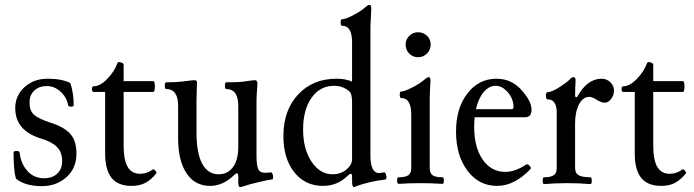

<svg xmlns="http://www.w3.org/2000/svg" viewBox="-20 -745 2823 781"><path d="M149.9 12.2Q83 12.2 44.9 -18.1Q35.2 -49.3 35.2 -124Q35.2 -130.9 46.9 -130.9Q60.1 -130.9 60.1 -124Q64 -81.1 90.6 -50.5Q117.2 -20 159.2 -20Q192.9 -20 212.9 -38.8Q232.9 -57.6 232.9 -90.8Q232.9 -125 212.2 -146.5Q191.4 -168 147.9 -181.2Q42 -212.9 42 -305.2Q42 -356.4 79.8 -390.6Q117.7 -424.8 173.8 -424.8Q231.4 -424.8 266.1 -407.2Q279.8 -366.7 279.8 -317.9Q279.8 -311 269 -311Q258.3 -311 256.8 -317.9Q251.5 -349.1 226.3 -372.1Q201.2 -395 170.9 -395Q139.6 -395 119.9 -377Q100.1 -358.9 100.1 -328.1Q100.1 -294.9 118.4 -278.3Q136.7 -261.7 185.1 -246.1Q241.2 -228.5 266.1 -200.2Q291 -171.9 291 -121.1Q291 -60.5 250.2 -24.2Q209.5 12.2 149.9 12.2Z M515.6 11.2Q460.4 11.2 434.1 -21.2Q407.7 -53.7 407.7 -121.1V-371.1H360.8Q354 -371.1 354 -382.6Q354 -394 360.8 -394Q386.7 -394 415.8 -423.6Q444.8 -453.1 457.5 -487.8Q460.4 -495.1 471.7 -491.2Q482.9 -487.8 482.9 -481.9V-415H603.5Q609.9 -415 609.9 -393.1Q609.9 -371.1 603.5 -371.1H482.9V-152.8Q482.9 -94.2 499.3 -66.2Q515.6 -38.1 549.8 -38.1Q578.1 -38.1 600.6 -55.2Q605.5 -58.6 611.8 -51Q618.2 -43.5 615.7 -40Q594.2 -12.7 570.6 -0.7Q546.9 11.2 515.6 11.2Z M956.5 16.1Q949.2 16.1 949.2 -5.9V-27.8Q949.2 -40 943.4 -40Q939.5 -40 931.6 -32.2Q886.7 11.2 834.5 11.2Q772.9 11.2 738.8 -40Q704.6 -91.3 704.6 -182.1V-314Q704.6 -382.8 656.2 -382.8Q650.4 -382.8 650.4 -396.5Q650.4 -410.2 656.2 -410.2Q701.2 -410.2 734.4 -415Q763.7 -418.9 771.5 -418.9Q781.2 -418.9 781.2 -409.2Q779.3 -349.6 779.3 -338.9V-206.1Q779.3 -123 802.2 -79.6Q825.2 -36.1 869.6 -36.1Q906.7 -36.1 928 -65.7Q949.2 -95.2 949.2 -147V-314Q949.2 -382.8 900.4 -382.8Q895 -382.8 895 -396.5Q895 -410.2 900.4 -410.2Q960.4 -410.2 984.4 -415Q1009.8 -418.9 1016.6 -418.9Q1027.3 -418.9 1027.3 -404.8Q1023.4 -353 1023.4 -338.9V-112.8Q1023.4 -70.3 1030.8 -56.2Q1038.1 -42 1059.6 -42Q1065.9 -42 1081.5 -43.9Q1085.4 -44.9 1088.4 -37.8Q1091.3 -30.8 1091.1 -23.2Q1090.8 -15.6 1087.4 -15.1Q1065.4 -12.7 1023.4 -2Q996.1 3.9 963.4 15.1Q960.4 16.1 956.5 16.1Z M1419.9 16.1Q1412.1 16.1 1412.1 -7.8V-26.9Q1412.1 -38.1 1407.2 -38.1Q1402.3 -38.1 1395 -30.8Q1353 11.2 1293.9 11.2Q1221.2 11.2 1177 -44.4Q1132.8 -100.1 1132.8 -191.9Q1132.8 -296.4 1192.6 -360.6Q1252.4 -424.8 1349.1 -424.8Q1386.2 -424.8 1412.1 -413.1V-573.2Q1412.1 -640.1 1372.1 -640.1Q1365.7 -640.1 1365.7 -653.6Q1365.7 -667 1372.1 -667Q1385.3 -667 1415.5 -682.4Q1445.8 -697.8 1463.9 -713.9Q1476.6 -725.1 1482.9 -725.1Q1490.2 -725.1 1490.2 -710.9Q1486.8 -649.4 1486.8 -636.2V-113.8Q1486.8 -41 1522 -41Q1526.4 -41 1543.9 -43.9Q1545.9 -44.4 1547.9 -40Q1553.7 -27.8 1551.3 -18.6Q1550.8 -15.6 1548.8 -15.1Q1474.6 -5.9 1419.9 16.1ZM1333 -36.1Q1365.7 -36.1 1390.1 -56.2Q1412.1 -75.2 1412.1 -97.2V-328.1Q1412.1 -364.3 1401.9 -372.1Q1376.5 -396 1338.9 -396Q1281.7 -396 1247.3 -347.2Q1212.9 -298.3 1212.9 -217.8Q1212.9 -139.2 1247.1 -87.6Q1281.2 -36.1 1333 -36.1Z M1680.2 -512.2Q1659.2 -512.2 1644.5 -527.3Q1629.9 -542.5 1629.9 -564Q1629.9 -584.5 1644.8 -599.1Q1659.7 -613.8 1680.2 -613.8Q1702.1 -613.8 1717 -599.4Q1731.9 -585 1731.9 -564Q1731.9 -542.5 1716.8 -527.3Q1701.7 -512.2 1680.2 -512.2ZM1602.1 2.9Q1595.2 2.9 1595.2 -10.5Q1595.2 -23.9 1602.1 -23.9Q1629.9 -23.9 1641.4 -32.5Q1652.8 -41 1652.8 -62V-278.8Q1652.8 -346.2 1611.8 -346.2Q1606 -346.2 1606 -359.6Q1606 -373 1611.8 -373Q1625 -373 1655.5 -388.4Q1686 -403.8 1705.1 -419.9Q1717.8 -431.2 1724.1 -431.2Q1731 -431.2 1731 -417Q1728 -364.3 1728 -341.8V-62Q1728 -41 1739.3 -32.5Q1750.5 -23.9 1779.8 -23.9Q1785.6 -23.9 1785.6 -10.5Q1785.6 2.9 1779.8 2.9Q1734.9 0 1690.9 0Q1645 0 1602.1 2.9Z M2002 11.2Q1928.2 11.2 1881.6 -50.5Q1835 -112.3 1835 -210Q1835 -304.7 1881.1 -364.7Q1927.2 -424.8 2000 -424.8Q2064.9 -424.8 2107.9 -371.1Q2142.1 -330.6 2142.1 -298.8Q2142.1 -268.1 2115.7 -268.1H1910.6Q1908.7 -243.7 1908.7 -230Q1908.7 -146 1943.4 -95.9Q1978 -45.9 2035.6 -45.9Q2075.2 -45.9 2119.6 -75.2Q2126 -79.6 2134 -71Q2142.1 -62.5 2137.7 -57.1Q2072.3 11.2 2002 11.2ZM1916 -300.8H2061Q2068.8 -300.8 2068.8 -310.1Q2068.8 -342.3 2046.1 -369.1Q2023.4 -396 1996.1 -396Q1968.8 -396 1947.3 -370.4Q1925.8 -344.7 1916 -300.8Z M2193.4 3.9Q2187.5 3.9 2187.5 -10Q2187.5 -23.9 2193.4 -23.9Q2220.2 -23.9 2232.4 -32.2Q2244.6 -40.5 2244.6 -62V-287.1Q2244.6 -340.8 2207.5 -340.8Q2200.7 -340.8 2200.7 -355.5Q2200.7 -370.1 2207.5 -370.1Q2224.1 -370.1 2256.3 -390.9Q2288.6 -411.6 2300.3 -424.8Q2306.6 -431.2 2312.5 -431.2Q2321.3 -431.2 2321.3 -419.9Q2319.3 -374 2319.3 -352.1L2326.7 -349.1Q2367.7 -424.8 2427.2 -424.8Q2448.2 -424.8 2462.9 -410.4Q2477.5 -396 2477.5 -377Q2477.5 -357.9 2465.8 -342.5Q2454.1 -327.1 2439.5 -327.1Q2426.8 -327.1 2406.2 -339.8Q2389.2 -351.1 2377.4 -351.1Q2351.1 -351.1 2335.2 -320.3Q2319.3 -289.6 2319.3 -243.2V-62Q2319.3 -40.5 2334.2 -32.2Q2349.1 -23.9 2381.3 -23.9Q2387.2 -23.9 2387.2 -10Q2387.2 3.9 2381.3 3.9Q2338.4 0 2287.6 0Q2236.3 0 2193.4 3.9Z M2669.9 11.2Q2614.7 11.2 2588.4 -21.2Q2562 -53.7 2562 -121.1V-371.1H2515.1Q2508.3 -371.1 2508.3 -382.6Q2508.3 -394 2515.1 -394Q2541 -394 2570.1 -423.6Q2599.1 -453.1 2611.8 -487.8Q2614.7 -495.1 2626 -491.2Q2637.2 -487.8 2637.2 -481.9V-415H2757.8Q2764.2 -415 2764.2 -393.1Q2764.2 -371.1 2757.8 -371.1H2637.2V-152.8Q2637.2 -94.2 2653.6 -66.2Q2669.9 -38.1 2704.1 -38.1Q2732.4 -38.1 2754.9 -55.2Q2759.8 -58.6 2766.1 -51Q2772.5 -43.5 2770 -40Q2748.5 -12.7 2724.9 -0.7Q2701.2 11.2 2669.9 11.2Z"/></svg>

Font: Junicode SmCond
Style: Regular
Weight: 400
Width: 4
Designer: Peter S. Baker
Version: Version 2.206